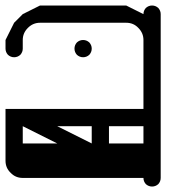

<svg xmlns="http://www.w3.org/2000/svg" viewBox="-645 -645 665 696"><path d="M-562.5 0Q-588.9 0 -606.4 -18.6Q-625 -36.1 -625 -62.5Q-625 -114.3 -625 -218.8Q-625 -231.4 -616.2 -241.2Q-606.4 -250 -593.8 -250Q-581.1 -250 -571.3 -241.2Q-562.5 -231.4 -562.5 -218.8Q-562.5 -167 -562.5 -62.5Q-453.1 -62.5 -125 -62.5Q-125 -132.8 -125 -343.8Q-125 -356.4 -116.2 -366.2Q-106.4 -375 -93.8 -375Q-81.1 -375 -71.3 -366.2Q-62.5 -356.4 -62.5 -343.8Q-62.5 -250 -62.5 -62.5Q-62.5 -36.1 -81.1 -18.6Q-98.6 0 -125 0Q-270.5 0 -562.5 0Z M-187.5 0Q-296.9 -54.7 -625 -218.8Q-625 -226.6 -625 -250Q-562.5 -250 -375 -250Q-362.3 -250 -352.5 -241.2Q-343.8 -231.4 -343.8 -218.8Q-343.8 -206.1 -352.5 -196.3Q-362.3 -187.5 -375 -187.5Q-395.5 -187.5 -437.5 -187.5Q-375 -156.2 -187.5 -62.5Q-171.9 -62.5 -125 -62.5Q-125 -132.8 -125 -343.8Q-125 -356.4 -116.2 -366.2Q-106.4 -375 -93.8 -375Q-81.1 -375 -71.3 -366.2Q-62.5 -356.4 -62.5 -343.8Q-62.5 -250 -62.5 -62.5Q-62.5 -36.1 -81.1 -18.6Q-98.6 0 -125 0Q-145.5 0 -187.5 0Z M-343.8 -187.5Q-356.4 -187.5 -366.2 -196.3Q-375 -206.1 -375 -218.8Q-375 -231.4 -366.2 -241.2Q-356.4 -250 -343.8 -250Q-270.5 -250 -125 -250Q-125 -273.4 -125 -343.8Q-125 -356.4 -116.2 -366.2Q-106.4 -375 -93.8 -375Q-81.1 -375 -71.3 -366.2Q-62.5 -356.4 -62.5 -343.8Q-62.5 -312.5 -62.5 -250Q-62.5 -223.6 -81.1 -206.1Q-98.6 -187.5 -125 -187.5Q-198.2 -187.5 -343.8 -187.5Z M-343.8 -437.5Q-356.4 -437.5 -366.2 -446.3Q-375 -456.1 -375 -468.8Q-375 -481.4 -366.2 -491.2Q-356.4 -500 -343.8 -500Q-331.1 -500 -321.3 -491.2Q-312.5 -481.4 -312.5 -468.8Q-312.5 -456.1 -321.3 -446.3Q-331.1 -437.5 -343.8 -437.5ZM-93.8 -312.5Q-106.4 -312.5 -116.2 -321.3Q-125 -331.1 -125 -343.8Q-125 -426.8 -125 -593.8Q-125 -606.4 -116.2 -616.2Q-106.4 -625 -93.8 -625Q-81.1 -625 -71.3 -616.2Q-62.5 -606.4 -62.5 -593.8Q-62.5 -510.7 -62.5 -343.8Q-62.5 -331.1 -71.3 -321.3Q-81.1 -312.5 -93.8 -312.5Z M-93.8 31.2Q-106.4 31.2 -116.2 22.5Q-125 12.7 -125 0Q-125 -20.5 -125 -62.5Q-234.4 -62.5 -562.5 -62.5Q-588.9 -62.5 -606.4 -81.1Q-625 -98.6 -625 -125Q-625 -145.5 -625 -187.5Q-625 -213.9 -606.4 -231.4Q-587.9 -250 -562.5 -250Q-417 -250 -125 -250Q-125 -273.4 -125 -343.8Q-125 -356.4 -116.2 -366.2Q-106.4 -375 -93.8 -375Q-81.1 -375 -71.3 -366.2Q-62.5 -356.4 -62.5 -343.8Q-62.5 -312.5 -62.5 -250Q-62.5 -223.6 -81.1 -206.1Q-98.6 -187.5 -125 -187.5Q-270.5 -187.5 -562.5 -187.5Q-562.5 -171.9 -562.5 -125Q-453.1 -125 -125 -125Q-98.6 -125 -81.1 -106.4Q-62.5 -87.9 -62.5 -62.5Q-62.5 -42 -62.5 0Q-62.5 12.7 -71.3 22.5Q-81.1 31.2 -93.8 31.2Z M-93.8 -312.5Q-106.4 -312.5 -116.2 -321.3Q-125 -331.1 -125 -343.8Q-125 -395.5 -125 -500Q-125 -525.4 -143.6 -543.9Q-161.1 -562.5 -187.5 -562.5Q-292 -562.5 -500 -562.5Q-525.4 -562.5 -543.9 -543.9Q-562.5 -525.4 -562.5 -500Q-562.5 -489.3 -562.5 -468.8Q-562.5 -456.1 -571.3 -446.3Q-581.1 -437.5 -593.8 -437.5Q-606.4 -437.5 -616.2 -446.3Q-625 -456.1 -625 -468.8Q-625 -479.5 -625 -500Q-617.2 -515.6 -593.8 -562.5Q-585.9 -570.3 -562.5 -593.8Q-546.9 -601.6 -500 -625Q-421.9 -625 -187.5 -625Q-171.9 -617.2 -125 -593.8Q-117.2 -585.9 -93.8 -562.5Q-85.9 -546.9 -62.5 -500Q-62.5 -460.9 -62.5 -343.8Q-62.5 -331.1 -71.3 -321.3Q-81.1 -312.5 -93.8 -312.5Z M-250 0Q-276.4 0 -293.9 -18.6Q-312.5 -36.1 -312.5 -62.5Q-312.5 -104.5 -312.5 -187.5Q-382.8 -187.5 -593.8 -187.5Q-606.4 -187.5 -616.2 -196.3Q-625 -206.1 -625 -218.8Q-625 -231.4 -616.2 -241.2Q-606.4 -250 -593.8 -250Q-500 -250 -312.5 -250Q-286.1 -250 -268.6 -231.4Q-250 -212.9 -250 -187.5Q-250 -145.5 -250 -62.5Q-218.8 -62.5 -125 -62.5Q-125 -132.8 -125 -343.8Q-125 -356.4 -116.2 -366.2Q-106.4 -375 -93.8 -375Q-81.1 -375 -71.3 -366.2Q-62.5 -356.4 -62.5 -343.8Q-62.5 -250 -62.5 -62.5Q-62.5 -36.1 -81.1 -18.6Q-98.6 0 -125 0Q-167 0 -250 0Z M-93.8 -312.5Q-106.4 -312.5 -116.2 -321.3Q-125 -331.1 -125 -343.8Q-125 -395.5 -125 -500Q-125 -525.4 -143.6 -543.9Q-161.1 -562.5 -187.5 -562.5Q-292 -562.5 -500 -562.5Q-525.4 -562.5 -543.9 -543.9Q-562.5 -525.4 -562.5 -500Q-562.5 -489.3 -562.5 -468.8Q-562.5 -456.1 -571.3 -446.3Q-581.1 -437.5 -593.8 -437.5Q-606.4 -437.5 -616.2 -446.3Q-625 -456.1 -625 -468.8Q-625 -479.5 -625 -500Q-617.2 -515.6 -593.8 -562.5Q-585.9 -570.3 -562.5 -593.8Q-546.9 -601.6 -500 -625Q-421.9 -625 -187.5 -625Q-171.9 -617.2 -125 -593.8Q-117.2 -585.9 -93.8 -562.5Q-85.9 -546.9 -62.5 -500Q-62.5 -460.9 -62.5 -343.8Q-62.5 -331.1 -71.3 -321.3Q-81.1 -312.5 -93.8 -312.5Z"/></svg>

Font: conwrite
Style: Regular
Weight: 400
Designer: Willllllliam
Version: 1.0